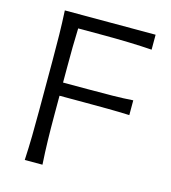

<svg xmlns="http://www.w3.org/2000/svg" viewBox="-111 -833 819 922"><g transform="rotate(15 299.0 -372.0)"><path d="M97.3 0H185.3Q181.5 -62.4 180.1 -120.1Q178.7 -177.8 178.7 -246.5V-341.1H298.1Q369.3 -341.1 421.8 -340.6Q474.3 -340.1 526.5 -338V-411.4Q477.2 -408 424.5 -407.3Q371.8 -406.6 299 -406.6H178.7V-484.4Q178.7 -537.6 179.2 -583.8Q179.7 -629.9 181.6 -676.6H291.6Q374 -676.6 434.9 -674.7Q495.7 -672.9 548.6 -669.2V-743.5H97.3Q100.6 -680.9 101.6 -623Q102.6 -565 102.6 -495.5V-246.5Q102.6 -177.8 101.6 -120.1Q100.6 -62.4 97.3 0Z"/></g></svg>

Font: Pinar-VF
Style: Regular
Weight: 300
Designer: Amin Abedi
Version: Version 3.0